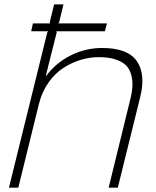

<svg xmlns="http://www.w3.org/2000/svg" viewBox="-20 -860 714 880"><path d="M622.1 -413.1 520 0H478L576.2 -400.9Q585 -435.1 586.7 -462.6Q588.4 -490.2 581.8 -516.1Q575.2 -542 558.3 -559.6Q541.5 -577.1 509.8 -587.6Q478 -598.1 433.1 -598.1Q392.1 -598.1 350.8 -585.9Q309.6 -573.7 271 -549.1Q232.4 -524.4 202.1 -481.4Q171.9 -438.5 158.2 -382.8L64 0H21L196.8 -711.9L201.2 -716.8H123L130.9 -752.9H210L208 -757.8L228 -839.8H271L251 -757.8L247.1 -752.9H470.2L460.9 -716.8H237.8L240.2 -712.9L189.9 -512.2H191.9Q235.8 -571.8 304 -606Q372.1 -640.1 448.2 -640.1Q565.4 -640.1 607.2 -579.8Q648.9 -519.5 622.1 -413.1Z"/></svg>

Font: Sinkin Sans 200 X Light Italic
Style: Regular
Weight: 200
Italic angle: -112°
Designer: Keith Bates
Foundry: K-Type
Version: Sinkin Sans (version 1.0)  by Keith Bates   •   © 2014   www